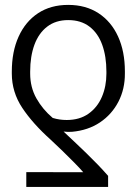

<svg xmlns="http://www.w3.org/2000/svg" viewBox="-20 -573 552 777"><path d="M417.5 183.6H86.4V123.5L316.9 124Q302.2 106.9 280 84.5Q257.8 62 233.2 38.1Q208.5 14.2 186 -6.8Q112.3 -72.8 70.1 -136.5Q27.8 -200.2 27.8 -275.4V-283.2Q27.8 -364.3 55.4 -425Q83 -485.8 134 -519.5Q185.1 -553.2 255.9 -553.2Q327.1 -553.2 378.7 -519.5Q430.2 -485.8 457.8 -425.3Q485.4 -364.7 485.4 -284.2V-275.9Q485.8 -212.9 459.2 -161.4Q432.6 -109.9 384.5 -77.6Q336.4 -45.4 271 -39.6Q261.2 -39.1 254.2 -39.3Q247.1 -39.6 237.3 -40.5Q258.8 -20.5 282 1.5Q305.2 23.4 328.6 46.1Q352.1 68.8 374.5 92Q397 115.2 417.5 138.7ZM410.6 -274.9V-283.2Q410.6 -344.7 393.6 -391.8Q376.5 -439 342 -465.3Q307.6 -491.7 255.9 -491.7Q205.6 -491.7 171.1 -465.3Q136.7 -439 119.4 -392.1Q102.1 -345.2 102.1 -283.2V-275.4Q102.1 -219.7 127.4 -174.8Q152.8 -129.9 193.4 -95.7Q208 -91.3 221.7 -89.4Q235.4 -87.4 250 -87.4Q302.2 -87.4 338.1 -112.8Q374 -138.2 392.3 -180.9Q410.6 -223.6 410.6 -274.9Z"/></svg>

Font: Inter 16pt Light
Style: Regular
Weight: 300
Version: Version 4.001;git-66647c0bb